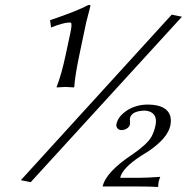

<svg xmlns="http://www.w3.org/2000/svg" viewBox="-20 -659 740 760"><path d="M659.7 -601.1 700.2 -592.8 101.6 62 62.5 54.2ZM526.4 44.9Q561 44.9 614.3 41Q609.9 52.7 607.9 61Q606.4 68.8 606 81.1Q570.3 79.1 525.4 79.1H386.2Q399.4 21.5 504.4 -47.9Q562 -87.4 579.1 -117.2Q589.8 -136.2 595.2 -161.1Q605.5 -208.5 566.9 -219.2Q560.5 -220.7 555.2 -221.2Q502 -220.7 494.6 -191.9Q493.7 -187.5 494.6 -179.2Q495.1 -171.4 494.6 -168Q490.7 -149.4 466.8 -144.5Q463.9 -144 461.4 -144Q445.3 -144 440.9 -158.7Q439.9 -163.6 440.9 -168Q447.8 -200.2 486.3 -224.1Q520.5 -244.6 564 -245.1Q641.1 -245.1 654.3 -198.2Q658.2 -181.6 654.3 -162.1Q643.6 -112.3 569.3 -61.5Q556.2 -52.7 540 -43Q464.8 4.9 455.6 44.9ZM240.2 -442.9 258.3 -527.8Q266.6 -565.9 260.3 -569.3Q257.8 -570.3 255.4 -569.8Q232.4 -569.8 186 -551.8Q183.1 -550.8 182.1 -549.8L178.2 -579.1Q286.6 -615.7 329.6 -639.2H335.9Q338.9 -639.2 337.4 -633.3Q336.9 -631.8 320.8 -568.8L294.4 -442.9Q277.3 -362.3 273.9 -314.9L272.5 -313Q270.5 -313 238.8 -314.9L204.6 -313L204.1 -314.9Q223.6 -364.3 240.2 -442.9Z"/></svg>

Font: Linux Biolinum Capitals O
Style: Italic Samll Caps
Weight: 400
Italic angle: -12°
Designer: Philipp H. Poll
Foundry: Philipp H. Poll
Version: Version 0.6.2